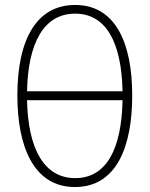

<svg xmlns="http://www.w3.org/2000/svg" viewBox="-20 -744 603 774"><path d="M282 10C451 10 513 -155 513 -359C513 -575 443 -724 283 -724C131 -724 50 -591 50 -359C50 -160 112 10 282 10ZM283 -689C406 -689 470 -576 474 -376H89C93 -570 156 -689 283 -689ZM283 -26C157 -26 93 -145 89 -340H474C470 -141 408 -26 283 -26Z"/></svg>

Font: Noto Sans Mono SemiCondensed ExtraLight
Style: Regular
Weight: 200
Width: 4
Designer: Monotype Design Team
Foundry: Monotype Imaging Inc.
Version: Version 2.014